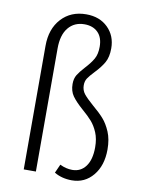

<svg xmlns="http://www.w3.org/2000/svg" viewBox="-85 -802 650 872"><g transform="rotate(10 240.0 -366.0)"><path d="M380 -610Q380 -570 365.5 -544.5Q351 -519 324 -491Q304 -470 295 -456.5Q286 -443 286 -424Q286 -401 299.5 -384Q313 -367 344 -340Q375 -314 394.5 -292Q414 -270 428.5 -236Q443 -202 443 -155Q443 -81 405 -35Q367 11 307 11Q261 11 226 -10L244 -50Q272 -36 301 -36Q340 -36 363 -67Q386 -98 386 -155Q386 -194 374 -222.5Q362 -251 345 -270.5Q328 -290 300 -314Q267 -343 251 -365.5Q235 -388 235 -421Q235 -446 245.5 -463Q256 -480 277 -503Q302 -530 314.5 -552Q327 -574 327 -608Q327 -651 304 -674Q281 -697 242 -697Q195 -697 167.5 -663.5Q140 -630 140 -568V0H84V-570Q84 -648 127.5 -695.5Q171 -743 242 -743Q304 -743 342 -705.5Q380 -668 380 -610Z"/></g></svg>

Font: Fira Sans Extra Condensed Light
Style: Regular
Weight: 300
Width: 1
Designer: Carrois Corporate & Edenspiekermann AG
Foundry: Carrois Corporate GbR & Edenspiekermann AG
Version: Version 4.203